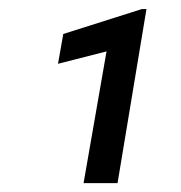

<svg xmlns="http://www.w3.org/2000/svg" viewBox="-20 -731 400 425"><path d="M240.2 -325.7H165L215.8 -617.2L108.4 -589.8L120.1 -655.8L293.9 -710.9H304.2Z"/></svg>

Font: Roboto
Style: Italic
Weight: 400
Italic angle: -12°
Designer: Google
Version: Version 2.134; 2016; ttfautohint (v1.6)